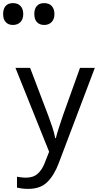

<svg xmlns="http://www.w3.org/2000/svg" viewBox="-98 -971 628 1231"><path d="M1 -536H95L211 -231Q226 -191 238 -154.5Q250 -118 256 -85H260Q266 -110 279 -150.5Q292 -191 306 -232L415 -536H510L279 74Q251 150 206.5 195Q162 240 84 240Q60 240 42 237.5Q24 235 11 232V162Q22 164 37.5 166Q53 168 70 168Q116 168 144.5 142Q173 116 189 73L217 2ZM185 -811Q156 -811 139 -829Q122 -847 122 -881Q122 -914 138 -932.5Q154 -951 185 -951Q217 -951 234 -932Q251 -913 251 -881Q251 -848 233 -829.5Q215 -811 185 -811ZM-15 -811Q-44 -811 -61 -829Q-78 -847 -78 -881Q-78 -914 -62 -932.5Q-46 -951 -15 -951Q17 -951 34 -932Q51 -913 51 -881Q51 -848 33 -829.5Q15 -811 -15 -811Z"/></svg>

Font: Noto Sans Tifinagh Azawagh
Style: Regular
Weight: 400
Designer: JamraPatel
Foundry: JamraPatel LLC
Version: Version 2.006; ttfautohint (v1.8.4.7-5d5b)